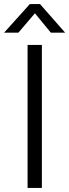

<svg xmlns="http://www.w3.org/2000/svg" viewBox="-35 -920 339 940"><path d="M100 -700V0H170V-700ZM161 -900H111L-15 -760H55L136 -855L214 -760H284Z"/></svg>

Font: Gully Light
Style: Regular
Weight: 300
Designer: jaikishan Patel
Foundry: MagicType
Version: Version 1.000;Glyphs 3.2 (3242)